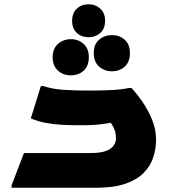

<svg xmlns="http://www.w3.org/2000/svg" viewBox="-20 -877 802 897"><path d="M34 -11 92 -162H403Q449 -162 474.5 -171.5Q500 -181 511 -197Q522 -213 522 -231Q522 -259 510 -282.5Q498 -306 485 -320L563 -318Q518 -307 486 -301.5Q454 -296 427.5 -294Q401 -292 372 -292H332Q305 -292 268 -294Q231 -296 193.5 -303Q156 -310 124 -324L171 -475H182Q224 -461 276 -457.5Q328 -454 377 -454H409Q458 -454 505 -456.5Q552 -459 582 -466H594Q619 -440 645.5 -401.5Q672 -363 690.5 -318Q709 -273 709 -225Q709 -181 695.5 -140.5Q682 -100 650.5 -68.5Q619 -37 565.5 -18.5Q512 0 434 0H34ZM394 -703Q361 -703 339 -723Q317 -743 317 -780Q317 -816 339 -836.5Q361 -857 394 -857Q426 -857 448.5 -836.5Q471 -816 471 -780Q471 -743 448.5 -723Q426 -703 394 -703ZM503 -544Q468 -544 443 -566Q418 -588 418 -629Q418 -670 443 -691.5Q468 -713 503 -713Q538 -713 562.5 -691.5Q587 -670 587 -629Q587 -588 563 -566Q539 -544 503 -544ZM310 -525Q276 -525 251 -547Q226 -569 226 -610Q226 -650 251 -672Q276 -694 311 -694Q346 -694 370.5 -672Q395 -650 395 -610Q395 -569 371 -547Q347 -525 310 -525Z"/></svg>

Font: Kufam ExtraBold
Style: Italic
Weight: 800
Italic angle: -11°
Designer: Artur Schmal
Foundry: Original Type
Version: Version 1.301; ttfautohint (v1.8.3)